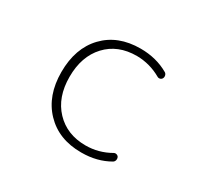

<svg xmlns="http://www.w3.org/2000/svg" viewBox="-148 -991 1297 1206"><g transform="rotate(30 500.0 -388.0)"><path d="M558.6 -63.5Q653.3 -63.5 736.3 -111.3Q745.1 -116.2 755.4 -113.3Q765.6 -110.4 770.5 -101.6Q773.4 -94.7 773.4 -87.9Q773.4 -84 772.5 -80.1Q769.5 -68.4 759.8 -62.5Q671.9 -11.7 559.6 -11.7Q557.6 -11.7 555.7 -11.7Q393.6 -11.7 295.4 -114.3Q197.3 -216.8 197.3 -387.7Q197.3 -560.5 294.4 -662.1Q391.6 -763.7 555.7 -763.7Q669.9 -763.7 759.8 -711.9Q769.5 -706.1 772.5 -694.3Q773.4 -690.4 773.4 -686.5Q773.4 -679.7 770.5 -673.8Q765.6 -664.1 755.4 -661.1Q745.1 -658.2 736.3 -663.1Q653.3 -710.9 558.6 -711.9Q420.9 -711.9 338.9 -623.5Q256.8 -535.2 256.8 -387.2Q256.8 -239.3 340.3 -151.4Q423.8 -63.5 558.6 -63.5Z"/></g></svg>

Font: Rounded Mgen+ 1m light
Style: Regular
Weight: 200
Designer: [Source Han Sans]
Ryoko NISHIZUKA  (kana & ideographs); Paul D. Hunt (Latin, Greek & Cyrillic); Wenlong ZHANG  (bopomofo
Version: Version 1.059.20150602